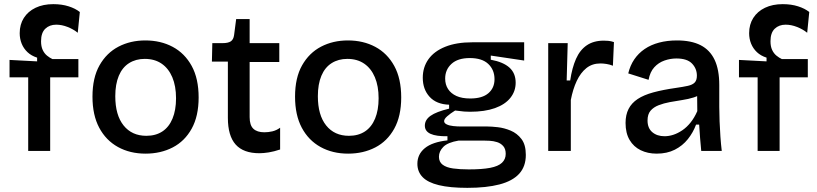

<svg xmlns="http://www.w3.org/2000/svg" viewBox="-20 -728 3938 926"><path d="M116 0V-355H26V-439L159 -432V-450Q131 -459 112.5 -476.5Q94 -494 84.5 -517.5Q75 -541 75 -568Q75 -610 95 -641.5Q115 -673 151.5 -690.5Q188 -708 237 -708Q278 -708 311 -697.5Q344 -687 365 -670L355 -570Q334 -587 306 -598Q278 -609 251 -609Q219 -609 198.5 -589.5Q178 -570 178 -529Q178 -504 186 -487Q194 -470 207 -459.5Q220 -449 233 -443H358V-355H222V0Z M682 13Q607 13 549 -19Q491 -51 458.5 -112Q426 -173 426 -262Q426 -353 460 -413Q494 -473 551.5 -503Q609 -533 681 -533Q755 -533 813 -502Q871 -471 904.5 -410Q938 -349 938 -258Q938 -168 904.5 -107.5Q871 -47 813 -17Q755 13 682 13ZM686 -73Q731 -73 763 -94Q795 -115 812 -156Q829 -197 829 -254Q829 -313 811 -355.5Q793 -398 759.5 -421Q726 -444 678 -444Q635 -444 602.5 -423.5Q570 -403 553 -362.5Q536 -322 536 -264Q536 -173 576 -123Q616 -73 686 -73Z M1231 11Q1154 11 1116.5 -31Q1079 -73 1079 -160V-431H1002L1004 -520H1054Q1080 -520 1093 -528.5Q1106 -537 1109 -559L1119 -636H1184V-520H1327V-429H1184V-163Q1184 -124 1202 -107Q1220 -90 1255 -90Q1274 -90 1293.5 -94.5Q1313 -99 1331 -112V-7Q1301 3 1276 7Q1251 11 1231 11Z M1659 13Q1584 13 1526 -19Q1468 -51 1435.5 -112Q1403 -173 1403 -262Q1403 -353 1437 -413Q1471 -473 1528.5 -503Q1586 -533 1658 -533Q1732 -533 1790 -502Q1848 -471 1881.5 -410Q1915 -349 1915 -258Q1915 -168 1881.5 -107.5Q1848 -47 1790 -17Q1732 13 1659 13ZM1663 -73Q1708 -73 1740 -94Q1772 -115 1789 -156Q1806 -197 1806 -254Q1806 -313 1788 -355.5Q1770 -398 1736.5 -421Q1703 -444 1655 -444Q1612 -444 1579.5 -423.5Q1547 -403 1530 -362.5Q1513 -322 1513 -264Q1513 -173 1553 -123Q1593 -73 1663 -73Z M2234 178Q2150 178 2096.5 165Q2043 152 2018 126Q1993 100 1993 62Q1993 16 2029 -13.5Q2065 -43 2138 -51V-71Q2084 -70 2056.5 -82.5Q2029 -95 2029 -122Q2029 -150 2056.5 -169.5Q2084 -189 2146 -204V-223Q2085 -225 2052 -261Q2019 -297 2019 -353Q2019 -404 2046.5 -442.5Q2074 -481 2127.5 -502.5Q2181 -524 2257 -524H2508V-436L2347 -460V-440Q2407 -429 2437 -402Q2467 -375 2467 -329Q2467 -288 2441.5 -256Q2416 -224 2367 -206.5Q2318 -189 2247 -189Q2234 -189 2219 -190Q2204 -191 2175 -195Q2151 -180 2136.5 -167Q2122 -154 2122 -144Q2122 -134 2134.5 -128Q2147 -122 2166 -120Q2185 -118 2202 -118H2330Q2350 -118 2381 -114.5Q2412 -111 2443 -98Q2474 -85 2495 -57.5Q2516 -30 2516 19Q2516 75 2484 110Q2452 145 2389 161.5Q2326 178 2234 178ZM2241 89Q2305 89 2344 81.5Q2383 74 2401 57Q2419 40 2419 14Q2419 -10 2407 -23.5Q2395 -37 2377.5 -42.5Q2360 -48 2342 -49Q2324 -50 2311 -50H2192Q2139 -41 2118 -19.5Q2097 2 2097 28Q2097 53 2115 66.5Q2133 80 2165.5 84.5Q2198 89 2241 89ZM2248 -253Q2306 -253 2335.5 -278.5Q2365 -304 2365 -346Q2365 -391 2335 -419.5Q2305 -448 2246 -448Q2188 -448 2157.5 -420Q2127 -392 2127 -349Q2127 -320 2141 -298.5Q2155 -277 2181.5 -265Q2208 -253 2248 -253Z M2624 0V-271V-520H2718L2713 -340H2730Q2739 -401 2758 -444Q2777 -487 2810 -509.5Q2843 -532 2892 -532Q2902 -532 2914 -531Q2926 -530 2941 -525L2936 -411Q2921 -417 2905 -419.5Q2889 -422 2876 -422Q2836 -422 2808 -399.5Q2780 -377 2761.5 -337.5Q2743 -298 2733 -246V0Z M3147 13Q3104 13 3070 -3.5Q3036 -20 3016.5 -53Q2997 -86 2997 -135Q2997 -174 3011.5 -202.5Q3026 -231 3055.5 -250.5Q3085 -270 3131 -282.5Q3177 -295 3240 -304Q3275 -309 3297.5 -314Q3320 -319 3330.5 -330Q3341 -341 3341 -363Q3341 -397 3317.5 -421.5Q3294 -446 3242 -446Q3213 -446 3184.5 -436Q3156 -426 3135.5 -403.5Q3115 -381 3108 -343L3010 -374Q3019 -412 3039 -441.5Q3059 -471 3089 -491.5Q3119 -512 3158.5 -522.5Q3198 -533 3245 -533Q3314 -533 3359 -510Q3404 -487 3426.5 -439.5Q3449 -392 3449 -318V-212Q3449 -179 3450.5 -142.5Q3452 -106 3454.5 -69.5Q3457 -33 3461 0H3362Q3359 -30 3356.5 -62Q3354 -94 3352 -127H3337Q3323 -89 3297.5 -57Q3272 -25 3234.5 -6Q3197 13 3147 13ZM3185 -71Q3206 -71 3227.5 -78Q3249 -85 3270.5 -99.5Q3292 -114 3310.5 -137Q3329 -160 3343 -192L3342 -286L3368 -281Q3351 -266 3325.5 -258Q3300 -250 3270 -245.5Q3240 -241 3210.5 -235.5Q3181 -230 3156.5 -220.5Q3132 -211 3117.5 -194Q3103 -177 3103 -147Q3103 -110 3126 -90.5Q3149 -71 3185 -71Z M3634 0V-355H3544V-439L3677 -432V-450Q3649 -459 3630.5 -476.5Q3612 -494 3602.5 -517.5Q3593 -541 3593 -568Q3593 -610 3613 -641.5Q3633 -673 3669.5 -690.5Q3706 -708 3755 -708Q3796 -708 3829 -697.5Q3862 -687 3883 -670L3873 -570Q3852 -587 3824 -598Q3796 -609 3769 -609Q3737 -609 3716.5 -589.5Q3696 -570 3696 -529Q3696 -504 3704 -487Q3712 -470 3725 -459.5Q3738 -449 3751 -443H3876V-355H3740V0Z"/></svg>

Font: Bricolage Grotesque 96pt ExtraBold Medium
Style: Regular
Weight: 500
Version: Version 1.001;gftools[0.9.33.dev8+g029e19f]